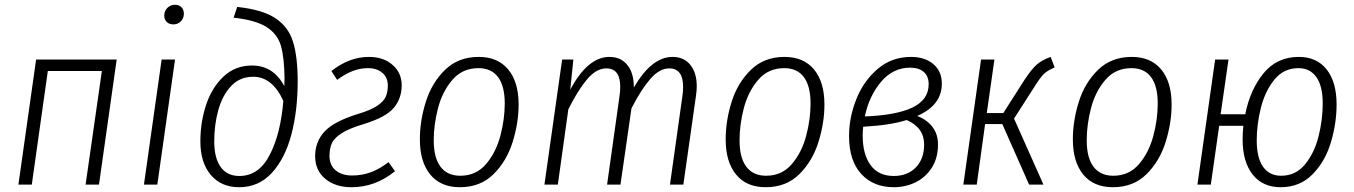

<svg xmlns="http://www.w3.org/2000/svg" viewBox="-20 -772 5661 803"><path d="M338 0 406 -475H180L113 0H57L131 -523H468L394 0Z M712 -523 638 0H582L656 -523ZM667 -707Q667 -726 680 -739Q693 -752 712 -752Q729 -752 739 -741.5Q749 -731 749 -715Q749 -696 736.5 -683Q724 -670 705 -670Q688 -670 677.5 -680Q667 -690 667 -707Z M818 -181Q818 -261 842 -333.5Q866 -406 915 -452Q964 -498 1034 -498Q1123 -498 1169 -412L1170 -444Q1169 -531 1155 -580Q1141 -629 1095.5 -658.5Q1050 -688 957 -698L972 -743Q1077 -732 1131.5 -696Q1186 -660 1205.5 -597.5Q1225 -535 1225 -431Q1225 -309 1198.5 -209Q1172 -109 1117 -49Q1062 11 980 11Q905 11 861.5 -40.5Q818 -92 818 -181ZM1165 -350Q1119 -451 1039 -451Q983 -451 946.5 -412Q910 -373 893 -311.5Q876 -250 876 -181Q876 -111 903 -73.5Q930 -36 981 -36Q1063 -36 1108.5 -125Q1154 -214 1165 -350Z M1660 -415Q1660 -361 1627.5 -321.5Q1595 -282 1501 -253Q1440 -235 1408.5 -214.5Q1377 -194 1367.5 -172Q1358 -150 1358 -120Q1358 -81 1384 -59.5Q1410 -38 1452 -38Q1495 -38 1532 -52Q1569 -66 1605 -94L1632 -56Q1550 11 1450 11Q1383 11 1340.5 -24Q1298 -59 1298 -119Q1298 -179 1337 -221.5Q1376 -264 1476 -295Q1530 -311 1557.5 -329.5Q1585 -348 1593.5 -368Q1602 -388 1602 -414Q1602 -448 1579 -467.5Q1556 -487 1519 -487Q1486 -487 1455 -475Q1424 -463 1390 -438L1366 -475Q1441 -534 1523 -534Q1584 -534 1622 -500.5Q1660 -467 1660 -415Z M1736 -189Q1736 -267 1761 -346.5Q1786 -426 1841.5 -480Q1897 -534 1982 -534Q2062 -534 2105.5 -481.5Q2149 -429 2149 -335Q2149 -258 2124 -178Q2099 -98 2044 -43.5Q1989 11 1903 11Q1823 11 1779.5 -42Q1736 -95 1736 -189ZM2091 -339Q2091 -412 2063 -449.5Q2035 -487 1981 -487Q1914 -487 1872 -438Q1830 -389 1812 -320Q1794 -251 1794 -185Q1794 -112 1822.5 -74.5Q1851 -37 1905 -37Q1971 -37 2012.5 -85.5Q2054 -134 2072.5 -203.5Q2091 -273 2091 -339Z M2894 -411Q2894 -393 2891 -373L2838 0H2782L2834 -370Q2837 -391 2837 -408Q2837 -486 2779 -486Q2738 -486 2699.5 -441.5Q2661 -397 2621 -319L2575 0H2519L2571 -370Q2574 -391 2574 -409Q2574 -486 2516 -486Q2474 -486 2435.5 -440.5Q2397 -395 2357 -315L2313 0H2257L2331 -523H2378L2365 -397Q2438 -534 2529 -534Q2576 -534 2603.5 -500.5Q2631 -467 2631 -406Q2705 -534 2793 -534Q2840 -534 2867 -501Q2894 -468 2894 -411Z M3015 -189Q3015 -267 3040 -346.5Q3065 -426 3120.5 -480Q3176 -534 3261 -534Q3341 -534 3384.5 -481.5Q3428 -429 3428 -335Q3428 -258 3403 -178Q3378 -98 3323 -43.5Q3268 11 3182 11Q3102 11 3058.5 -42Q3015 -95 3015 -189ZM3370 -339Q3370 -412 3342 -449.5Q3314 -487 3260 -487Q3193 -487 3151 -438Q3109 -389 3091 -320Q3073 -251 3073 -185Q3073 -112 3101.5 -74.5Q3130 -37 3184 -37Q3250 -37 3291.5 -85.5Q3333 -134 3351.5 -203.5Q3370 -273 3370 -339Z M3919 -422Q3919 -332 3816 -287Q3856 -272 3879.5 -241.5Q3903 -211 3903 -168Q3903 -111 3877 -70.5Q3851 -30 3809 -9.5Q3767 11 3718 11Q3633 11 3582 -44.5Q3531 -100 3531 -203Q3531 -281 3561.5 -357.5Q3592 -434 3651 -484Q3710 -534 3790 -534Q3848 -534 3883.5 -504Q3919 -474 3919 -422ZM3597 -285Q3729 -290 3796.5 -322.5Q3864 -355 3864 -420Q3864 -453 3843.5 -471Q3823 -489 3786 -489Q3715 -489 3665 -430Q3615 -371 3597 -285ZM3590 -242Q3588 -220 3588 -205Q3588 -127 3621 -81.5Q3654 -36 3718 -36Q3775 -36 3810 -71.5Q3845 -107 3845 -168Q3845 -238 3772 -270Q3703 -248 3590 -242Z M4391 -490Q4360 -477 4344.5 -461.5Q4329 -446 4303 -404L4221 -276L4344 0H4284L4172 -253H4100L4065 0H4009L4083 -523H4139L4107 -299H4176L4266 -440Q4294 -482 4315 -501Q4336 -520 4374 -534Z M4467 -189Q4467 -267 4492 -346.5Q4517 -426 4572.5 -480Q4628 -534 4713 -534Q4793 -534 4836.5 -481.5Q4880 -429 4880 -335Q4880 -258 4855 -178Q4830 -98 4775 -43.5Q4720 11 4634 11Q4554 11 4510.5 -42Q4467 -95 4467 -189ZM4822 -339Q4822 -412 4794 -449.5Q4766 -487 4712 -487Q4645 -487 4603 -438Q4561 -389 4543 -320Q4525 -251 4525 -185Q4525 -112 4553.5 -74.5Q4582 -37 4636 -37Q4702 -37 4743.5 -85.5Q4785 -134 4803.5 -203.5Q4822 -273 4822 -339Z M5570 -335Q5570 -256 5546 -176Q5522 -96 5469 -42.5Q5416 11 5336 11Q5261 11 5219 -42Q5177 -95 5177 -189Q5177 -216 5180 -246H5079L5044 0H4988L5062 -523H5118L5085 -294H5188Q5208 -396 5264 -465Q5320 -534 5412 -534Q5487 -534 5528.5 -481.5Q5570 -429 5570 -335ZM5512 -339Q5512 -412 5485.5 -449.5Q5459 -487 5410 -487Q5349 -487 5310 -439Q5271 -391 5253.5 -321.5Q5236 -252 5236 -185Q5236 -112 5262.5 -74.5Q5289 -37 5338 -37Q5399 -37 5438 -84.5Q5477 -132 5494.5 -201.5Q5512 -271 5512 -339Z"/></svg>

Font: Fira Sans Condensed Light
Style: Italic
Weight: 300
Width: 3
Italic angle: -8°
Designer: Carrois Corporate & Edenspiekermann AG
Foundry: Carrois Corporate GbR & Edenspiekermann AG
Version: Version 4.203